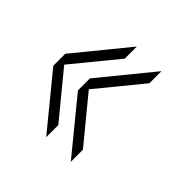

<svg xmlns="http://www.w3.org/2000/svg" viewBox="-100 -548 477 477"><g transform="rotate(45 138.5 -309.0)"><path d="M123 -425.5 10 -287.5V-329.5L123 -468ZM123 -149.5 10 -287.5V-329.5L123 -192ZM209.5 -425.5 96.5 -287.5V-329.5L209.5 -468ZM209.5 -149.5 96.5 -287.5V-329.5L209.5 -192Z"/></g></svg>

Font: Big Shoulders Display ExtraLight
Style: Regular
Weight: 250
Designer: Patric King
Foundry: XO Type Co
Version: Version 2.002